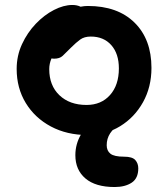

<svg xmlns="http://www.w3.org/2000/svg" viewBox="-20 -531 675 772"><path d="M333 12Q249 12 184.5 -22.5Q120 -57 83.5 -117Q47 -177 47 -254Q47 -307 68.5 -353.5Q90 -400 124 -435.5Q158 -471 197 -491Q236 -511 271 -511Q290 -511 304 -504Q319 -507 333 -507Q453 -507 521 -440Q589 -373 589 -258Q589 -181 555 -120Q521 -59 463 -23.5Q405 12 333 12ZM178 -253Q178 -187 219 -148Q260 -109 328 -109Q387 -109 422.5 -149Q458 -189 458 -256Q458 -315 427.5 -349.5Q397 -384 345 -384Q319 -384 302.5 -372Q286 -360 266 -340Q244 -318 232 -306.5Q220 -295 197 -295Q192 -295 187 -296Q178 -275 178 -253ZM441 221Q364 221 323.5 186.5Q283 152 283 93Q283 48 306 9Q329 -30 368 -53.5Q407 -77 455 -77Q467 -77 476 -72Q485 -67 485 -56Q485 -49 481 -44Q477 -39 464 -32Q409 0 409 53Q409 75 424 87Q439 99 479 99Q512 99 524 112.5Q536 126 536 146Q536 186 509.5 203.5Q483 221 441 221Z"/></svg>

Font: Shantell Sans Normal
Style: Regular
Weight: 600
Designer: Stephen Nixon, Anya Danilova, Shantell Martin
Foundry: Arrow Type
Version: Version 1.009;[a7da0bfa3]